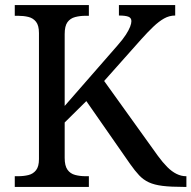

<svg xmlns="http://www.w3.org/2000/svg" viewBox="-20 -734 752 754"><path d="M38 0V-42H51Q73 -42 91.5 -46.5Q110 -51 121.5 -65.5Q133 -80 133 -109V-604Q133 -634 121.5 -648.5Q110 -663 91.5 -667.5Q73 -672 51 -672H38V-714H329V-672H316Q294 -672 275 -667Q256 -662 245 -647Q234 -632 234 -600V-318L441 -555Q463 -580 474.5 -598Q486 -616 491 -629Q496 -642 496 -651Q496 -664 484 -668.5Q472 -673 447 -673V-714H668V-673Q645 -673 624.5 -661.5Q604 -650 582 -629Q560 -608 534 -579L389 -416L600 -122Q619 -96 637 -78Q655 -60 673.5 -51Q692 -42 710 -42H712V0H701Q651 0 618.5 -4Q586 -8 564.5 -18Q543 -28 526.5 -45.5Q510 -63 491 -90L319 -337L234 -253V-114Q234 -83 245 -67.5Q256 -52 275 -47Q294 -42 316 -42H329V0Z"/></svg>

Font: Noto Serif Gujarati
Style: Regular
Weight: 400
Designer: Universal Thirst, Indian Type Foundry and the Monotype Design Team
Foundry: Monotype Imaging Inc.
Version: Version 2.102